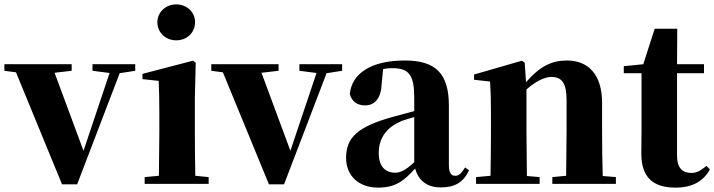

<svg xmlns="http://www.w3.org/2000/svg" viewBox="-30 -839 3259 876"><path d="M392 -516 470 -506 351 -151 219 -507 297 -516V-546H-10V-516L43 -509L253 2H322L516 -505L587 -516V-546H392Z M774 -655C822 -655 860 -689 860 -738C860 -784 822 -819 774 -819C727 -819 688 -784 688 -738C688 -689 727 -655 774 -655ZM694 0H922V-31L861 -37C860 -95 859 -182 859 -238V-392L863 -553L850 -562L620 -502V-478L694 -470C696 -423 697 -384 697 -318V-238L695 -37L630 -31V0Z M1336 -516 1414 -506 1295 -151 1163 -507 1241 -516V-546H934V-516L987 -509L1197 2H1266L1460 -505L1531 -516V-546H1336Z M1981 16C2046 16 2084 -7 2110 -62L2092 -75C2073 -45 2062 -37 2047 -37C2028 -37 2018 -50 2018 -88V-357C2018 -502 1959 -563 1817 -563C1662 -563 1575 -503 1566 -410C1575 -376 1600 -358 1636 -358C1674 -358 1708 -384 1711 -453L1718 -524C1733 -527 1746 -528 1760 -528C1836 -528 1860 -497 1860 -393V-332L1763 -306C1600 -261 1549 -210 1549 -119C1549 -35 1609 17 1695 17C1775 17 1813 -14 1864 -70C1879 -17 1916 16 1981 16ZM1860 -99C1819 -60 1794 -51 1773 -51C1728 -51 1698 -80 1698 -140C1698 -213 1737 -259 1802 -287C1816 -292 1837 -298 1860 -305Z M2552 0H2780V-31L2720 -36C2718 -94 2717 -179 2717 -238V-370C2717 -501 2652 -563 2557 -563C2491 -563 2436 -540 2370 -464L2364 -553L2351 -562L2133 -499V-475L2206 -467C2209 -419 2210 -386 2210 -321V-238C2210 -182 2209 -96 2208 -37L2142 -31V0H2432V-31L2374 -36L2372 -238V-431C2415 -469 2456 -488 2486 -488C2533 -488 2555 -460 2555 -383V-238L2553 -37L2490 -31V0Z M3052 17C3129 17 3179 -12 3209 -66L3193 -82C3166 -60 3149 -50 3124 -50C3084 -50 3059 -73 3059 -127V-505H3182V-546H3059L3060 -708H2957L2905 -546L2816 -537V-505H2897V-249C2897 -208 2896 -179 2896 -139C2896 -29 2950 17 3052 17Z"/></svg>

Font: Noto Serif SC Black
Style: Regular
Weight: 900
Designer: Ryoko NISHIZUKA 西塚涼子 (kana & ideographs); Frank Grießhammer (Latin, Greek & Cyrillic); Wenlong ZHANG 张文龙 (bopomofo); San
Foundry: Adobe
Version: Version 2.001;hotconv 1.1.0;makeotfexe 2.6.0